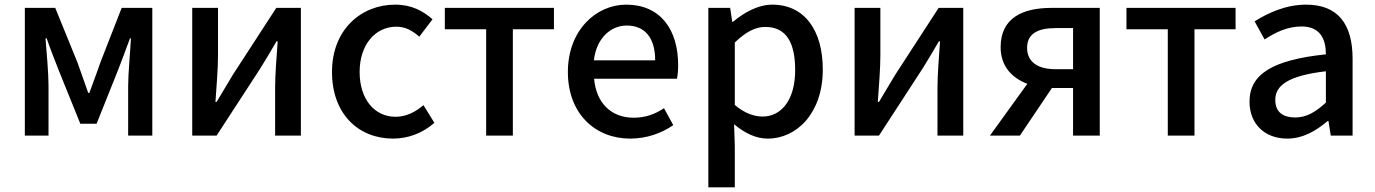

<svg xmlns="http://www.w3.org/2000/svg" viewBox="-20 -584 5923 827"><path d="M87 -550V0H189V-214C189 -267 181 -360 176 -419H181C196 -375 216 -324 233 -281L326 -51H396L488 -281C504 -324 524 -374 540 -419H544C541 -360 532 -267 532 -214V0H636V-550H504L412 -314C397 -269 380 -227 365 -184H360C345 -227 330 -269 314 -314L218 -550Z M808 -550V0H913L1101 -289C1121 -321 1151 -371 1171 -406H1176C1171 -334 1165 -262 1165 -205V0H1276V-550H1170L983 -262C964 -229 932 -178 913 -145H908C913 -217 919 -288 919 -345V-550Z M1673 13C1737 13 1800 -10 1851 -55L1804 -131C1771 -103 1731 -81 1684 -81C1592 -81 1529 -158 1529 -274C1529 -391 1596 -469 1687 -469C1726 -469 1755 -453 1786 -426L1843 -501C1803 -536 1754 -564 1682 -564C1537 -564 1410 -458 1410 -274C1410 -93 1524 13 1673 13Z M2074 -458V0H2189V-458H2366V-550H1896V-458Z M2694 13C2766 13 2829 -10 2880 -45L2840 -118C2800 -91 2758 -77 2709 -77C2613 -77 2548 -140 2539 -245H2896C2899 -260 2901 -279 2901 -303C2901 -459 2823 -564 2677 -564C2548 -564 2426 -454 2426 -274C2426 -93 2545 13 2694 13ZM2802 -324H2538C2549 -420 2611 -474 2679 -474C2759 -474 2802 -420 2802 -324Z M3031 -550V223H3145V45L3142 -49C3189 -9 3238 13 3287 13C3411 13 3524 -96 3524 -284C3524 -453 3446 -564 3306 -564C3245 -564 3185 -530 3137 -490H3134L3125 -550ZM3265 -82C3230 -82 3188 -95 3145 -132V-401C3192 -446 3233 -468 3276 -468C3368 -468 3405 -399 3405 -282C3405 -153 3345 -82 3265 -82Z M3661 -550V0H3766L3954 -289C3974 -321 4004 -371 4024 -406H4029C4024 -334 4018 -262 4018 -205V0H4129V-550H4023L3836 -262C3817 -229 3785 -178 3766 -145H3761C3766 -217 3772 -288 3772 -345V-550Z M4717 -550H4509C4385 -550 4290 -507 4290 -381C4290 -297 4340 -248 4405 -223L4244 0H4373L4511 -205H4602V0H4717ZM4602 -463V-286H4526C4449 -286 4404 -318 4404 -378C4404 -438 4449 -463 4526 -463Z M5010 -458V0H5125V-458H5302V-550H4832V-458Z M5524 13C5592 13 5648 -20 5699 -63H5702L5712 0H5806V-331C5806 -480 5743 -564 5606 -564C5518 -564 5441 -528 5384 -492L5427 -414C5474 -445 5526 -470 5586 -470C5667 -470 5691 -415 5691 -350C5462 -326 5362 -265 5362 -146C5362 -49 5429 13 5524 13ZM5559 -78C5510 -78 5473 -98 5473 -154C5473 -215 5527 -258 5691 -277V-142C5646 -101 5607 -78 5559 -78Z"/></svg>

Font: Spoqa Han Sans Neo Medium
Style: Regular
Weight: 500
Designer: [Spoqa Han Sans Neo] Dong-huui Kim ___ Younghwa Kang ___ Yujin Lee ___ [Noto Sans] Ryoko NISHIZUKA ____ (kana & ideograp
Foundry: Spoqa (http://www.spoqa-han-sans.com)
Version: Version 1.100;hotconv 1.0.109;makeotfexe 2.5.65596